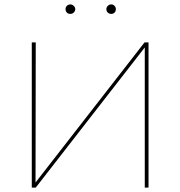

<svg xmlns="http://www.w3.org/2000/svg" viewBox="-20 -850 817 870"><path d="M277 -809Q277 -818 283.5 -824Q290 -830 299 -830Q307 -830 314 -823.5Q321 -817 321 -809Q321 -800 314.5 -793.5Q308 -787 299 -787Q289 -787 283 -793Q277 -799 277 -809ZM462 -809Q462 -817 468.5 -823.5Q475 -830 484 -830Q493 -830 499 -823.5Q505 -817 505 -809Q505 -799 499 -793Q493 -787 484 -787Q475 -787 468.5 -793Q462 -799 462 -809ZM653 0H636V-635L142 0H124V-658H142L141 -23L635 -658H653Z"/></svg>

Font: Ysabeau Infant Thin
Style: Regular
Weight: 200
Designer: Christian Thalmann (Catharsis Fonts)
Version: Version 0.003